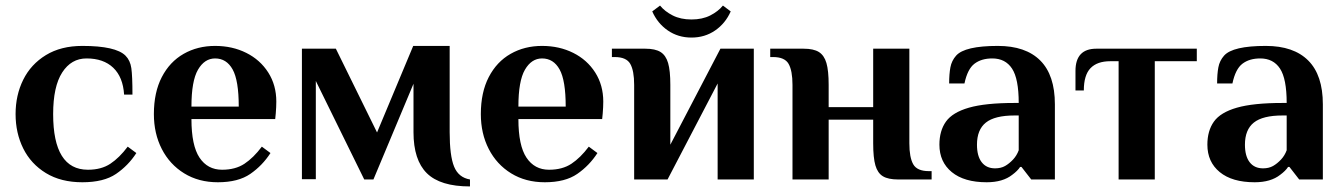

<svg xmlns="http://www.w3.org/2000/svg" viewBox="-20 -645 4826 690"><path d="M36 -235Q36 -303 63.5 -358.5Q91 -414 145 -447Q199 -480 276 -480Q396 -480 431 -445Q448 -428 452 -400Q456 -372 456 -305H426Q422 -368 387 -401.5Q352 -435 291 -435Q236 -435 203.5 -384.5Q171 -334 171 -235Q171 -35 296 -35Q344 -35 376.5 -56.5Q409 -78 439 -118L470 -95Q441 -50 397 -20Q353 10 276 10Q199 10 145 -23Q91 -56 63.5 -111.5Q36 -167 36 -235Z M533 -235Q533 -313 561.5 -368Q590 -423 640 -451.5Q690 -480 753 -480Q815 -480 865 -455Q915 -430 944 -384.5Q973 -339 973 -280Q973 -261 971 -237L969 -217H668Q668 -122 697 -78.5Q726 -35 778 -35Q826 -35 858.5 -56.5Q891 -78 921 -118L952 -95Q923 -50 879.5 -20Q836 10 763 10Q694 10 642 -22Q590 -54 561.5 -109.5Q533 -165 533 -235ZM838 -262Q838 -356 816 -395.5Q794 -435 753 -435Q715 -435 691.5 -394.5Q668 -354 668 -262Z M1466 -170V-344L1322 0H1289L1115 -354V-1H1065V-470H1187L1335 -169L1465 -480H1596V-170Q1596 -85 1612 -46Q1628 -7 1669 0V25Q1562 25 1514 -22.5Q1466 -70 1466 -170Z M1708 -235Q1708 -313 1736.5 -368Q1765 -423 1815 -451.5Q1865 -480 1928 -480Q1990 -480 2040 -455Q2090 -430 2119 -384.5Q2148 -339 2148 -280Q2148 -261 2146 -237L2144 -217H1843Q1843 -122 1872 -78.5Q1901 -35 1953 -35Q2001 -35 2033.5 -56.5Q2066 -78 2096 -118L2127 -95Q2098 -50 2054.5 -20Q2011 10 1938 10Q1869 10 1817 -22Q1765 -54 1736.5 -109.5Q1708 -165 1708 -235ZM2013 -262Q2013 -356 1991 -395.5Q1969 -435 1928 -435Q1890 -435 1866.5 -394.5Q1843 -354 1843 -262Z M2259 -340Q2259 -391 2245 -415.5Q2231 -440 2189 -440H2179V-470H2299Q2335 -470 2354 -458Q2373 -446 2381 -418.5Q2389 -391 2389 -340V-125L2569 -470H2689V0H2559V-345L2379 0H2259ZM2324 -604 2352 -625Q2369 -604 2397.5 -589.5Q2426 -575 2465 -575Q2504 -575 2532.5 -589.5Q2561 -604 2578 -625L2606 -604Q2587 -561 2550 -535.5Q2513 -510 2465 -510Q2417 -510 2380 -535.5Q2343 -561 2324 -604Z M2828 -340Q2828 -391 2814 -415.5Q2800 -440 2758 -440H2748V-470H2868Q2904 -470 2923 -458Q2942 -446 2950 -418.5Q2958 -391 2958 -340V-260H3118V-470H3248V-130Q3248 -79 3262 -54.5Q3276 -30 3318 -30H3328V0H3208Q3172 0 3153 -11.5Q3134 -23 3126 -50.5Q3118 -78 3118 -130V-215H2958V0H2828Z M3356 -125Q3356 -175 3379.5 -208Q3403 -241 3462 -258Q3521 -275 3626 -275H3641Q3641 -362 3617 -398.5Q3593 -435 3546 -435Q3507 -435 3482 -416Q3457 -397 3446 -345H3391Q3391 -379 3395.5 -403Q3400 -427 3416 -445Q3447 -480 3566 -480Q3666 -480 3718.5 -427.5Q3771 -375 3771 -270V0H3686L3651 -45H3646Q3637 -31 3618 -17Q3584 10 3526 10Q3445 10 3400.5 -26.5Q3356 -63 3356 -125ZM3621 -72Q3634 -86 3641 -105V-230H3626Q3555 -230 3523 -204.5Q3491 -179 3491 -125Q3491 -84 3508 -62Q3525 -40 3556 -40Q3577 -40 3592 -48.5Q3607 -57 3621 -72Z M4000 -425H3970Q3923 -425 3899 -400Q3875 -375 3875 -320H3845V-390Q3845 -470 3920 -470H4281V-425H4130V0H4000Z M4319 -125Q4319 -175 4342.5 -208Q4366 -241 4425 -258Q4484 -275 4589 -275H4604Q4604 -362 4580 -398.5Q4556 -435 4509 -435Q4470 -435 4445 -416Q4420 -397 4409 -345H4354Q4354 -379 4358.5 -403Q4363 -427 4379 -445Q4410 -480 4529 -480Q4629 -480 4681.5 -427.5Q4734 -375 4734 -270V0H4649L4614 -45H4609Q4600 -31 4581 -17Q4547 10 4489 10Q4408 10 4363.5 -26.5Q4319 -63 4319 -125ZM4584 -72Q4597 -86 4604 -105V-230H4589Q4518 -230 4486 -204.5Q4454 -179 4454 -125Q4454 -84 4471 -62Q4488 -40 4519 -40Q4540 -40 4555 -48.5Q4570 -57 4584 -72Z"/></svg>

Font: Philosopher
Style: Bold
Weight: 700
Designer: Jovanny Lemonad
Foundry: Jovanny Lemonad
Version: Version 2.000